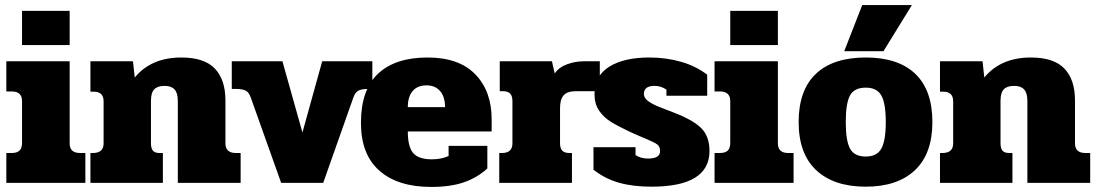

<svg xmlns="http://www.w3.org/2000/svg" viewBox="-20 -722 4329 758"><path d="M67 -679H255V-544H67ZM5 -118H26Q48 -118 57.5 -128Q67 -138 67 -158V-323Q67 -361 26 -361H5V-480H255V-156Q255 -118 296 -118H317V0H5Z M337 -118H347Q389 -118 389 -156V-322Q389 -360 350 -360H337V-480H505L512 -416Q577 -495 696 -495Q786 -495 828 -451.5Q870 -408 870 -325V-156Q870 -118 911 -118H930V0H682V-324Q682 -355 669 -369Q656 -383 630 -383Q602 -383 589 -369.5Q576 -356 576 -324V-156Q576 -137 583.5 -127.5Q591 -118 610 -118H623V0H337Z M970 -337Q963 -357 950.5 -364Q938 -371 908 -371H895V-480H1095L1174 -199L1252 -480H1450V-371H1437Q1407 -371 1394.5 -364Q1382 -357 1375 -337L1256 0H1090Z M1405 -237Q1405 -368 1473 -431.5Q1541 -495 1668 -495Q1792 -495 1856.5 -428.5Q1921 -362 1921 -251V-203H1590Q1590 -143 1611 -118Q1632 -93 1685 -93Q1722 -93 1751 -106V-146H1904V-57Q1865 -21 1812 -2.5Q1759 16 1682 16Q1551 16 1478 -48Q1405 -112 1405 -237ZM1737 -299Q1737 -340 1717.5 -362.5Q1698 -385 1664 -385Q1628 -385 1609 -362.5Q1590 -340 1590 -299Z M1951 -118H1962Q2003 -118 2003 -156V-324Q2003 -342 1994.5 -352Q1986 -362 1965 -362H1953V-480H2159L2170 -432Q2187 -457 2219.5 -468.5Q2252 -480 2283 -480H2348V-362H2254Q2220 -362 2205.5 -346Q2191 -330 2191 -296V-156Q2191 -137 2199.5 -127.5Q2208 -118 2228 -118H2238V0H1951Z M2323 -52V-141H2489V-110Q2509 -96 2539 -96Q2586 -96 2586 -126Q2586 -143 2575 -151.5Q2564 -160 2528 -175Q2510 -182 2468 -201Q2419 -224 2391 -241.5Q2363 -259 2345 -285.5Q2327 -312 2327 -351Q2327 -422 2385 -458.5Q2443 -495 2543 -495Q2610 -495 2669 -478Q2728 -461 2772 -427V-344H2611V-368Q2590 -383 2564 -383Q2522 -383 2522 -351Q2522 -336 2537.5 -324Q2553 -312 2581 -300.5Q2609 -289 2639 -278Q2715 -249 2748 -216.5Q2781 -184 2781 -126Q2781 15 2552 15Q2479 15 2424 -0.5Q2369 -16 2323 -52Z M2863 -679H3051V-544H2863ZM2801 -118H2822Q2844 -118 2853.5 -128Q2863 -138 2863 -158V-323Q2863 -361 2822 -361H2801V-480H3051V-156Q3051 -118 3092 -118H3113V0H2801Z M3384 -702H3580L3468 -520H3313ZM3133 -240Q3133 -366 3201 -430.5Q3269 -495 3398 -495Q3526 -495 3593.5 -430.5Q3661 -366 3661 -240Q3661 -115 3592 -50Q3523 15 3398 15Q3272 15 3202.5 -50Q3133 -115 3133 -240ZM3477 -240Q3477 -314 3459.5 -345Q3442 -376 3398 -376Q3353 -376 3336 -345.5Q3319 -315 3319 -240Q3319 -166 3336 -135Q3353 -104 3398 -104Q3442 -104 3459.5 -135.5Q3477 -167 3477 -240Z M3691 -118H3701Q3743 -118 3743 -156V-322Q3743 -360 3704 -360H3691V-480H3859L3866 -416Q3931 -495 4050 -495Q4140 -495 4182 -451.5Q4224 -408 4224 -325V-156Q4224 -118 4265 -118H4284V0H4036V-324Q4036 -355 4023 -369Q4010 -383 3984 -383Q3956 -383 3943 -369.5Q3930 -356 3930 -324V-156Q3930 -137 3937.5 -127.5Q3945 -118 3964 -118H3977V0H3691Z"/></svg>

Font: Pridi
Style: Bold
Weight: 700
Designer: Katatrad Team
Foundry: CadsonDemak
Version: Version 1.001